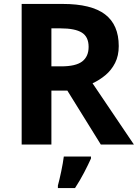

<svg xmlns="http://www.w3.org/2000/svg" viewBox="-20 -734 700 975"><path d="M298 -714Q444 -714 513.5 -661Q583 -608 583 -500Q583 -451 564.5 -414.5Q546 -378 515.5 -352.5Q485 -327 450 -311L660 0H492L322 -274H241V0H90V-714ZM287 -590H241V-397H290Q365 -397 397.5 -422Q430 -447 430 -496Q430 -547 395.5 -568.5Q361 -590 287 -590ZM442 71Q427 104 407 142.5Q387 181 361 221H274V208Q282 179 291 136Q300 93 304 61H442Z"/></svg>

Font: Noto Sans Duployan
Style: Bold
Weight: 700
Designer: David Corbett
Foundry: David Corbett
Version: Version 3.001